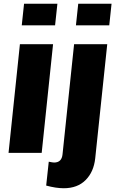

<svg xmlns="http://www.w3.org/2000/svg" viewBox="-20 -813 613 1021"><path d="M225.6 173.8C260.4 183.3 291.5 188 318.8 188C367.7 188 406.5 173.5 435.3 144.5C464.1 115.6 481.1 77.1 486.3 29.3L550.3 -578.1H374L312.5 7.8C309.6 36.8 294.6 51.3 267.6 51.3C262.7 51.3 253.3 49.8 239.3 46.9ZM383.8 -678.2H561L573.2 -793H396ZM25.4 0H201.7L262.2 -578.1H85.9ZM95.7 -678.2H272.9L285.2 -793H107.9Z"/></svg>

Font: Oswald
Style: Heavy
Weight: 800
Designer: Vernon Adams
Foundry: Vernon Adams
Version: 3.0; ttfautohint (v0.95.6-bc232) -l 8 -r 50 -G 200 -x 0 -w "